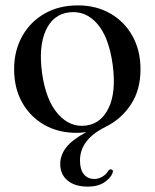

<svg xmlns="http://www.w3.org/2000/svg" viewBox="-20 -483 576 714"><path d="M269.5 -463Q337.5 -463 390.2 -432.8Q443 -402.5 472.8 -348.8Q502.5 -295 502.5 -225Q502.5 -148.5 466.5 -94Q430.5 -39.5 372 -11Q277.5 36 277.5 113.5Q277.5 148 292 165.2Q306.5 182.5 330.5 182.5Q346.5 182.5 360.8 174Q375 165.5 382.5 152.5Q388 145 394 147Q403 149.5 398.5 160.5Q391 180 367.2 195.5Q343.5 211 307 211Q258.5 211 231.2 188.2Q204 165.5 204 126.5Q204 94 226.2 65.2Q248.5 36.5 301.5 8Q289.5 10 281 10.5Q272.5 11 265 11Q196.5 11 144.2 -19Q92 -49 62.2 -102.2Q32.5 -155.5 32.5 -226Q32.5 -294.5 62.5 -348.2Q92.5 -402 146 -432.5Q199.5 -463 269.5 -463ZM299 -16Q356.5 -23 384.5 -82.5Q412.5 -142 399 -242.5Q385 -345 341.5 -394.8Q298 -444.5 237 -437Q177.5 -430 150.2 -369.8Q123 -309.5 136.5 -210.5Q151 -109.5 195.8 -59Q240.5 -8.5 299 -16Z"/></svg>

Font: Fraunces 72pt
Style: Regular
Weight: 400
Version: Version 1.000;[0bf87f6ff]